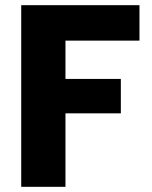

<svg xmlns="http://www.w3.org/2000/svg" viewBox="-20 -722 587 742"><path d="M62 -702H519V-565H233V-417H447V-284H233V0H62Z"/></svg>

Font: Poppins
Style: Bold
Weight: 700
Designer: Ninad Kale (Devanagari), Jonny Pinhorn (Latin)
Version: Version 5.002